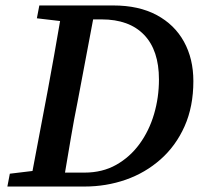

<svg xmlns="http://www.w3.org/2000/svg" viewBox="-20 -683 735 703"><path d="M115 -616 124 -663H395Q488 -663 553.5 -628Q619 -593 653.5 -530.5Q688 -468 688 -386Q688 -293 656 -221Q624 -149 568 -99.5Q512 -50 440.5 -25Q369 0 289 0H7L16 -47L99 -57L155 -353Q167 -416 178 -479.5Q189 -543 200 -606ZM264 -310Q251 -246 240 -181Q229 -116 218 -51H289Q355 -51 405.5 -79.5Q456 -108 491 -156Q526 -204 544 -265Q562 -326 562 -392Q562 -499 507.5 -555.5Q453 -612 352 -612H321Z"/></svg>

Font: Source Serif Pro SemiBold
Style: Italic
Weight: 600
Italic angle: -12°
Designer: Frank Grießhammer
Foundry: Adobe Systems Incorporated
Version: Version 3.001;hotconv 1.0.111;makeotfexe 2.5.65597